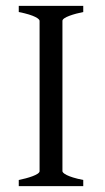

<svg xmlns="http://www.w3.org/2000/svg" viewBox="-20 -635 357 655"><path d="M193 -51V-564C193 -576 234 -588 264 -594V-615H44V-594C100 -583 115 -570 115 -564V-51C115 -39 74 -27 44 -21V0H264V-21C208 -32 193 -45 193 -51Z"/></svg>

Font: Temporarium
Style: Regular
Weight: 400
Version: Version 1.1